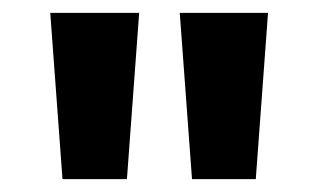

<svg xmlns="http://www.w3.org/2000/svg" viewBox="-20 -734 494 298"><path d="M196 -714H58L77 -456H177ZM396 -714H259L278 -456H377Z"/></svg>

Font: Noto Sans Display
Style: Bold
Weight: 700
Designer: Monotype Design Team
Foundry: Monotype Imaging Inc.
Version: Version 1.900